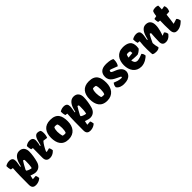

<svg xmlns="http://www.w3.org/2000/svg" viewBox="377 -2335 4190 4190"><g transform="rotate(-45 2471.5 -240.0)"><path d="M65.4 65.4V99.1C65.4 188 115.7 210.9 170.4 210.9C274.4 210.9 331.1 148.4 331.1 148.4C328.1 131.3 324.2 87.4 307.6 63.5L214.4 69.8L213.4 68.8L232.9 -23.4C301.8 2.9 340.3 10.3 369.6 10.3C460.4 10.3 518.6 -47.4 543 -130.4C568.8 -218.8 585.9 -328.6 585.9 -411.1C585.9 -495.6 546.9 -578.6 434.1 -578.6C332 -578.6 272.5 -486.3 243.7 -376.5C237.8 -355 232.9 -334.5 228 -315.4C227.1 -313 224.6 -312 222.2 -312C217.3 -312 211.4 -315.4 211.4 -318.8C211.4 -319.3 212.4 -328.1 225.1 -400.4C230 -428.7 233.4 -454.6 233.4 -477.1C233.4 -541 207 -578.6 125 -578.6C67.9 -578.6 19.5 -550.8 7.3 -540C7.3 -491.2 9.3 -463.9 23.9 -418.9L77.1 -410.2C65.9 -268.6 65.4 -79.1 65.4 65.4ZM244.6 -161.6V-185.1C267.6 -231.4 340.8 -362.8 350.6 -371.1C364.7 -371.1 376 -365.7 382.8 -356.9C384.8 -345.7 385.3 -333 385.3 -319.8C385.3 -262.2 382.8 -176.8 367.7 -120.1C355.5 -114.7 289.6 -130.9 244.6 -161.6Z M692.9 -103C695.8 -14.2 752 9.3 806.6 9.3C910.6 9.3 968.8 -71.3 968.8 -71.3C966.3 -103 957.5 -132.8 940.9 -158.2L846.2 -135.7L846.7 -161.1C872.1 -220.2 924.8 -314 969.2 -361.3L1071.8 -347.7C1086.4 -375.5 1096.2 -425.8 1096.2 -472.7C1096.2 -503.4 1091.8 -532.7 1082.5 -553.2C1065.9 -566.9 1031.7 -578.6 998.5 -578.6C953.6 -578.6 911.6 -545.4 883.8 -439.9L854.5 -329.6L836.9 -332.5C846.7 -358.4 859.9 -435.1 859.9 -477.1C859.9 -541 829.6 -578.6 749.5 -578.6C694.8 -578.6 645.5 -545.4 633.3 -534.7C632.8 -529.3 632.8 -524.4 632.8 -519C632.8 -486.8 637.2 -456.1 649.9 -417.5L694.8 -410.2C694.8 -304.7 692.4 -191.4 692.4 -130.9C692.4 -119.6 692.4 -110.4 692.9 -103Z M1383.8 9.8C1561.5 9.8 1647.5 -119.1 1647.5 -283.7C1647.5 -457 1596.7 -578.6 1394 -578.6C1211.4 -578.6 1130.4 -460 1131.8 -283.7C1133.3 -122.6 1196.3 9.8 1383.8 9.8ZM1342.3 -146C1332 -182.6 1323.2 -234.4 1323.2 -284.2C1323.2 -328.1 1330.1 -370.6 1347.7 -400.9C1354 -404.8 1370.1 -406.7 1387.2 -406.2C1408.7 -405.8 1431.2 -401.9 1438.5 -393.6C1450.7 -367.7 1457 -318.8 1457 -269.5C1457 -217.3 1449.7 -164.1 1434.1 -137.2C1430.7 -134.8 1418.5 -133.3 1403.8 -133.3C1380.4 -133.3 1350.6 -137.2 1342.3 -146Z M1745.6 65.4V99.1C1745.6 188 1795.9 210.9 1850.6 210.9C1954.6 210.9 2011.2 148.4 2011.2 148.4C2008.3 131.3 2004.4 87.4 1987.8 63.5L1894.5 69.8L1893.6 68.8L1913.1 -23.4C1981.9 2.9 2020.5 10.3 2049.8 10.3C2140.6 10.3 2198.7 -47.4 2223.1 -130.4C2249 -218.8 2266.1 -328.6 2266.1 -411.1C2266.1 -495.6 2227.1 -578.6 2114.3 -578.6C2012.2 -578.6 1952.6 -486.3 1923.8 -376.5C1918 -355 1913.1 -334.5 1908.2 -315.4C1907.2 -313 1904.8 -312 1902.3 -312C1897.5 -312 1891.6 -315.4 1891.6 -318.8C1891.6 -319.3 1892.6 -328.1 1905.3 -400.4C1910.2 -428.7 1913.6 -454.6 1913.6 -477.1C1913.6 -541 1887.2 -578.6 1805.2 -578.6C1748 -578.6 1699.7 -550.8 1687.5 -540C1687.5 -491.2 1689.5 -463.9 1704.1 -418.9L1757.3 -410.2C1746.1 -268.6 1745.6 -79.1 1745.6 65.4ZM1924.8 -161.6V-185.1C1947.8 -231.4 2021 -362.8 2030.8 -371.1C2044.9 -371.1 2056.2 -365.7 2063 -356.9C2064.9 -345.7 2065.4 -333 2065.4 -319.8C2065.4 -262.2 2063 -176.8 2047.9 -120.1C2035.6 -114.7 1969.7 -130.9 1924.8 -161.6Z M2574.7 9.8C2752.4 9.8 2838.4 -119.1 2838.4 -283.7C2838.4 -457 2787.6 -578.6 2585 -578.6C2402.3 -578.6 2321.3 -460 2322.8 -283.7C2324.2 -122.6 2387.2 9.8 2574.7 9.8ZM2533.2 -146C2522.9 -182.6 2514.2 -234.4 2514.2 -284.2C2514.2 -328.1 2521 -370.6 2538.6 -400.9C2544.9 -404.8 2561 -406.7 2578.1 -406.2C2599.6 -405.8 2622.1 -401.9 2629.4 -393.6C2641.6 -367.7 2647.9 -318.8 2647.9 -269.5C2647.9 -217.3 2640.6 -164.1 2625 -137.2C2621.6 -134.8 2609.4 -133.3 2594.7 -133.3C2571.3 -133.3 2541.5 -137.2 2533.2 -146Z M2912.6 -69.3C2951.7 -4.9 3038.1 10.3 3086.4 10.3C3138.7 10.3 3177.2 5.4 3211.9 -7.3C3272.5 -29.8 3322.3 -83 3322.3 -159.7C3322.3 -215.3 3288.6 -259.3 3241.7 -291.5C3201.7 -318.8 3151.4 -336.4 3111.8 -353.5C3092.8 -361.8 3067.9 -371.1 3067.9 -394C3067.9 -410.2 3076.2 -423.3 3089.4 -426.8C3135.7 -417.5 3206.1 -382.3 3266.6 -362.8C3295.4 -391.1 3312.5 -458 3312.5 -509.8C3312.5 -522.9 3311.5 -535.2 3309.1 -545.4C3238.3 -578.6 3141.1 -578.6 3110.8 -578.6C2960 -578.6 2905.3 -497.6 2905.3 -396C2905.3 -244.6 3043 -214.8 3150.4 -156.2C3159.2 -151.4 3161.6 -145.5 3161.6 -140.1C3161.6 -134.3 3159.7 -127.9 3157.7 -125.5C3154.3 -124 3146.5 -123 3138.2 -123C3072.3 -123 3009.8 -148.9 2950.7 -172.4C2918.5 -131.3 2913.1 -105.5 2912.6 -69.3Z M3627.9 9.8C3745.1 9.8 3840.8 -74.7 3861.8 -99.1C3856.9 -147.9 3845.2 -166.5 3822.3 -189.5C3777.8 -170.4 3716.8 -147.9 3673.3 -143.6C3668.5 -143.1 3663.6 -142.6 3659.2 -142.6C3589.4 -142.6 3569.3 -201.7 3565.4 -245.6C3598.1 -240.7 3656.2 -234.4 3712.9 -234.4C3727.5 -234.4 3741.7 -234.9 3755.4 -235.8C3801.8 -253.4 3852.1 -297.9 3862.8 -315.9C3866.2 -336.9 3868.2 -358.9 3868.2 -380.9C3868.2 -439.9 3853.5 -497.6 3811.5 -531.2C3764.2 -568.4 3692.9 -578.6 3640.1 -578.6C3455.6 -578.6 3376 -446.8 3376 -283.7C3376 -121.6 3462.4 9.8 3627.9 9.8ZM3566.9 -329.6C3569.8 -358.4 3577.1 -382.8 3587.9 -403.8C3591.8 -407.7 3612.3 -411.1 3630.9 -411.6C3653.8 -412.1 3680.2 -406.7 3690.4 -396L3697.3 -342.3Z M3987.3 -16.6C3987.3 -16.6 4002.9 9.8 4084.5 9.8C4140.1 9.8 4176.8 -8.3 4188 -29.3C4173.8 -76.7 4162.6 -139.2 4162.6 -171.9C4162.6 -176.8 4163.1 -181.6 4163.6 -185.1C4177.7 -219.7 4235.4 -338.9 4260.7 -371.6C4271 -371.1 4281.7 -368.2 4292 -356.9C4287.1 -297.9 4280.3 -168 4280.3 -100.1C4280.3 -13.2 4331.1 9.8 4385.3 9.8C4489.3 9.8 4546.4 -84.5 4546.4 -84.5C4542.5 -119.1 4528.3 -148.9 4502 -171.4L4430.7 -142.1L4429.7 -143.1C4445.3 -189.5 4489.3 -299.3 4489.3 -411.1C4489.3 -495.6 4455.6 -578.6 4342.8 -578.6C4206.1 -578.6 4168.5 -420.4 4142.1 -315.4C4141.1 -313 4138.7 -312 4136.2 -312C4131.3 -312 4125.5 -315.4 4125.5 -318.8C4125.5 -319.3 4126.5 -328.1 4139.2 -400.4C4144 -428.7 4147.5 -454.6 4147.5 -477.1C4147.5 -541 4121.1 -578.6 4039.1 -578.6C3981.9 -578.6 3930.2 -549.3 3918 -538.6C3918 -489.7 3919.9 -462.4 3934.6 -417.5L3991.2 -410.2C3979.5 -299.3 3979 -269.5 3979 -169.9C3979 -72.3 3987.3 -16.6 3987.3 -16.6Z M4626.5 -108.9C4631.3 -14.6 4679.2 9.8 4730 9.8C4855.5 9.8 4943.4 -99.1 4943.4 -99.1C4939 -133.8 4926.8 -168.5 4899.9 -190.9L4785.2 -155.3L4784.2 -156.2C4790.5 -198.7 4809.1 -316.4 4816.9 -406.7C4859.9 -407.7 4891.1 -411.1 4905.3 -413.6C4912.6 -431.6 4928.2 -466.3 4928.2 -505.9C4928.2 -527.8 4923.3 -550.8 4910.2 -573.7L4824.2 -558.1C4826.2 -583.5 4827.6 -611.8 4827.6 -637.7C4827.6 -651.4 4827.1 -664.6 4826.2 -675.8C4806.2 -685.1 4777.8 -690.9 4749 -690.9C4717.3 -690.9 4685.5 -684.1 4664.1 -667.5C4650.4 -642.6 4637.2 -581.1 4634.3 -543L4563.5 -527.3C4563.5 -522.5 4561 -510.7 4561 -506.3C4561 -478 4564 -456.5 4572.3 -423.8L4625.5 -414.6C4623.5 -362.3 4623 -313.5 4623 -269.5C4623 -200.2 4624.5 -143.1 4626.5 -108.9Z"/></g></svg>

Font: Kavoon
Style: Regular
Weight: 400
Designer: Viktoriya Grabowska
Foundry: Viktoriya Grabowska
Version: Version 1.002